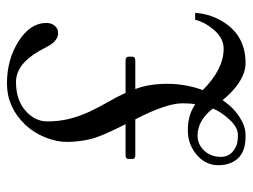

<svg xmlns="http://www.w3.org/2000/svg" viewBox="-107 -606 726 552"><g transform="rotate(-90 256.0 -330.0)"><path d="M273 -110Q333 -50 392 -50Q427 -50 454 -88Q465 -103 470 -116Q475 -129 475 -132H495Q492 -83 463 -42Q423 13 351 13Q315 13 277 -19Q263 -31 254 -41.5Q245 -52 244 -53Q216 -11 174 7Q159 13 143 13H139Q78 13 62 -34Q57 -48 57 -65Q57 -102 87 -127.5Q117 -153 157.5 -153Q198 -153 227 -135Q231 -132 232 -132Q235 -143 235 -168Q235 -215 189 -304H86Q75 -304 75 -312V-324Q75 -332 86 -332H175Q138 -404 131 -437.5Q124 -471 124 -501Q124 -531 137.5 -564Q151 -597 174 -621Q224 -673 292 -673Q361 -673 413.5 -639.5Q466 -606 466 -560Q466 -539 450 -529Q445 -526 436.5 -526Q428 -526 420.5 -530.5Q413 -535 407.5 -542Q402 -549 397.5 -558Q393 -567 385 -581Q347 -647 296 -647Q245 -647 214 -620Q183 -593 183 -557Q183 -521 191 -491Q199 -461 211.5 -434.5Q224 -408 238.5 -383Q253 -358 265 -332H357Q369 -332 369 -324V-312Q369 -304 357 -304H276Q291 -265 291 -212Q291 -159 273 -110ZM220 -81Q186 -125 142 -125Q117 -125 99 -106Q81 -87 81 -57.5Q81 -28 112 -14Q122 -9 144 -9Q166 -9 188.5 -33.5Q211 -58 220 -81Z"/></g></svg>

Font: Cardo
Style: Regular
Weight: 400
Designer: David J. Perry
Foundry: David J. Perry
Version: Version 1.0451